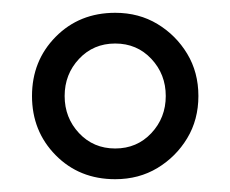

<svg xmlns="http://www.w3.org/2000/svg" viewBox="-20 -687 360 300"><path d="M160 -407Q104 -407 67 -444.5Q30 -482 30 -537Q30 -592 67 -629.5Q104 -667 160 -667Q197 -667 226 -649.5Q255 -632 272.5 -603Q290 -574 290 -537Q290 -500 272.5 -471Q255 -442 226 -424.5Q197 -407 160 -407ZM160 -455Q194 -455 216.5 -479Q239 -503 239 -537Q239 -571 216.5 -595Q194 -619 160 -619Q126 -619 103.5 -595Q81 -571 81 -537Q81 -503 103.5 -479Q126 -455 160 -455Z"/></svg>

Font: Bona Nova SC
Style: Bold
Weight: 700
Designer: Mateusz Machalski
Foundry: Capitalics
Version: Version 4.001; ttfautohint (v1.8.4.7-5d5b)